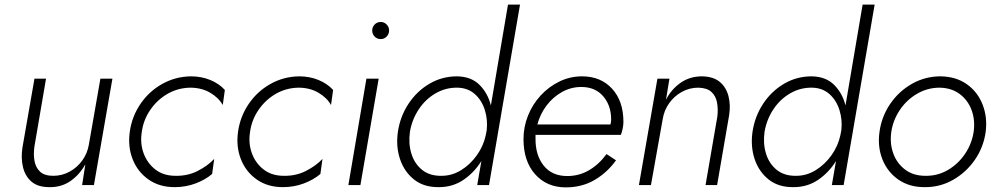

<svg xmlns="http://www.w3.org/2000/svg" viewBox="-20 -800 4300 830"><path d="M129 -168Q124 -134 129 -105Q134 -76 153 -58Q172 -40 210 -40Q249 -40 282 -58.5Q315 -77 336.5 -107.5Q358 -138 364 -174L414 -460H466L386 0H335L349 -90Q325 -46 285.5 -18Q246 10 193 9Q144 9 116.5 -14.5Q89 -38 79.5 -77Q70 -116 77 -162L129 -460H179Z M593 -230Q585 -180 601 -137Q617 -94 652 -67Q687 -40 739 -40Q792 -39 835.5 -61.5Q879 -84 906 -113L897 -48Q868 -23 825.5 -7Q783 9 735 9Q669 9 622 -24Q575 -57 553.5 -111.5Q532 -166 541 -230Q550 -296 587 -350.5Q624 -405 681 -437Q738 -469 805 -470Q851 -470 889.5 -454Q928 -438 952 -411L943 -346Q925 -378 888 -399.5Q851 -421 802 -421Q749 -420 704.5 -394.5Q660 -369 630 -325.5Q600 -282 593 -230Z M1061 -230Q1053 -180 1069 -137Q1085 -94 1120 -67Q1155 -40 1207 -40Q1260 -39 1303.5 -61.5Q1347 -84 1374 -113L1365 -48Q1336 -23 1293.5 -7Q1251 9 1203 9Q1137 9 1090 -24Q1043 -57 1021.5 -111.5Q1000 -166 1009 -230Q1018 -296 1055 -350.5Q1092 -405 1149 -437Q1206 -469 1273 -470Q1319 -470 1357.5 -454Q1396 -438 1420 -411L1411 -346Q1393 -378 1356 -399.5Q1319 -421 1270 -421Q1217 -420 1172.5 -394.5Q1128 -369 1098 -325.5Q1068 -282 1061 -230Z M1589 -668Q1589 -683 1599.5 -694Q1610 -705 1626 -705Q1641 -705 1651.5 -694Q1662 -683 1662 -668Q1662 -653 1651.5 -642Q1641 -631 1626 -631Q1610 -631 1599.5 -642Q1589 -653 1589 -668ZM1564 -460H1617L1538 0H1486Z M1700 -230Q1710 -297 1746 -351.5Q1782 -406 1836.5 -438Q1891 -470 1956 -470Q2017 -469 2053 -433Q2089 -397 2102 -344L2176 -780H2228L2094 0H2043L2061 -104Q2030 -54 1983.5 -22.5Q1937 9 1878 9Q1813 10 1770.5 -23.5Q1728 -57 1709.5 -111.5Q1691 -166 1700 -230ZM1752 -230Q1745 -179 1758.5 -135.5Q1772 -92 1805 -65.5Q1838 -39 1889 -40Q1934 -40 1973.5 -64.5Q2013 -89 2041.5 -129Q2070 -169 2080 -216L2084 -237Q2089 -282 2076 -324Q2063 -366 2033 -393Q2003 -420 1958 -421Q1907 -422 1863 -396.5Q1819 -371 1790 -327Q1761 -283 1752 -230Z M2426 10Q2344 10 2293.5 -46.5Q2243 -103 2243 -199Q2243 -251 2262.5 -300Q2282 -349 2317 -387Q2352 -425 2398 -447.5Q2444 -470 2496 -470Q2577 -470 2626 -416.5Q2675 -363 2675 -273Q2675 -259 2671.5 -243Q2668 -227 2664 -217H2295Q2295 -210 2295 -202Q2294 -130 2330 -84.5Q2366 -39 2432 -39Q2484 -39 2527 -64.5Q2570 -90 2602 -134L2643 -107Q2604 -53 2549.5 -21.5Q2495 10 2426 10ZM2493 -424Q2448 -424 2409 -402Q2370 -380 2342.5 -343.5Q2315 -307 2303 -262H2619Q2622 -273 2622 -283Q2622 -344 2587.5 -384Q2553 -424 2493 -424Z M3081 -296Q3085 -329 3079.5 -357.5Q3074 -386 3055 -403Q3036 -420 2999 -421Q2960 -421 2927 -402.5Q2894 -384 2872.5 -353.5Q2851 -323 2845 -286L2794 0H2742L2822 -460H2874L2859 -369Q2882 -414 2922 -442Q2962 -470 3015 -470Q3064 -469 3091.5 -446Q3119 -423 3129 -385Q3139 -347 3132 -302L3080 0H3030Z M3233 -230Q3243 -297 3279 -351.5Q3315 -406 3369.5 -438Q3424 -470 3489 -470Q3550 -469 3586 -433Q3622 -397 3635 -344L3709 -780H3761L3627 0H3576L3594 -104Q3563 -54 3516.5 -22.5Q3470 9 3411 9Q3346 10 3303.5 -23.5Q3261 -57 3242.5 -111.5Q3224 -166 3233 -230ZM3285 -230Q3278 -179 3291.5 -135.5Q3305 -92 3338 -65.5Q3371 -39 3422 -40Q3467 -40 3506.5 -64.5Q3546 -89 3574.5 -129Q3603 -169 3613 -216L3617 -237Q3622 -282 3609 -324Q3596 -366 3566 -393Q3536 -420 3491 -421Q3440 -422 3396 -396.5Q3352 -371 3323 -327Q3294 -283 3285 -230Z M3782 -230Q3791 -296 3828 -350.5Q3865 -405 3922 -437.5Q3979 -470 4046 -470Q4113 -469 4159.5 -436Q4206 -403 4227.5 -348.5Q4249 -294 4241 -230Q4232 -164 4194.5 -109.5Q4157 -55 4100 -22.5Q4043 10 3976 9Q3910 9 3863 -24Q3816 -57 3794.5 -111.5Q3773 -166 3782 -230ZM3833 -230Q3826 -180 3841.5 -137Q3857 -94 3892.5 -67Q3928 -40 3980 -40Q4033 -39 4077.5 -65Q4122 -91 4151.5 -134.5Q4181 -178 4189 -230Q4196 -280 4180.5 -323Q4165 -366 4129.5 -393Q4094 -420 4042 -421Q3990 -421 3945 -395Q3900 -369 3870.5 -325.5Q3841 -282 3833 -230Z"/></svg>

Font: Jost* Light
Style: Italic
Weight: 300
Italic angle: -10°
Version: Version 3.7